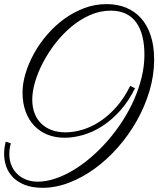

<svg xmlns="http://www.w3.org/2000/svg" viewBox="-44 -751 756 916"><path d="M7.8 -67.4Q6.8 -65.9 3.7 -51.3Q0.5 -36.6 0.5 -15.6Q0.5 13.7 10.5 37.8Q20.5 62 38.6 79.3Q56.6 96.7 81.5 106.2Q106.4 115.7 135.7 115.7Q175.8 115.7 219 101.3Q262.2 86.9 305.4 61Q348.6 35.2 390.6 -1Q432.6 -37.1 470.5 -80.6Q508.3 -124 540.3 -173.6Q572.3 -223.1 595.5 -275.6Q618.7 -328.1 631.8 -382.3Q645 -436.5 645 -489.7Q645 -538.1 635.5 -576.9Q626 -615.7 606.4 -643.3Q586.9 -670.9 556.4 -685.5Q525.9 -700.2 484.4 -700.2Q433.6 -700.2 386.2 -679.4Q338.9 -658.7 297.4 -624.3Q255.9 -589.8 221.4 -545.7Q187 -501.5 162.1 -454.3Q137.2 -407.2 123.5 -360.8Q109.9 -314.5 109.9 -275.9Q109.9 -239.7 120.8 -210.9Q131.8 -182.1 152.3 -161.9Q172.9 -141.6 202.1 -130.6Q231.4 -119.6 268.1 -119.6Q307.6 -119.6 349.9 -132.3Q392.1 -145 433.1 -171.9Q474.1 -198.7 511.2 -240.7Q548.3 -282.7 577.1 -341.3L600.1 -330.1Q569.3 -267.6 529.1 -222.9Q488.8 -178.2 444.1 -149.4Q399.4 -120.6 353 -107.2Q306.6 -93.8 264.2 -93.8Q220.2 -93.8 183.3 -108.4Q146.5 -123 119.9 -150.6Q93.3 -178.2 78.4 -218.5Q63.5 -258.8 63.5 -310.1Q63.5 -353 77.9 -400.9Q92.3 -448.7 118.2 -495.6Q144 -542.5 180.7 -585.2Q217.3 -627.9 262 -660.4Q306.6 -692.9 357.9 -712.2Q409.2 -731.4 464.8 -731.4Q515.6 -731.4 557.4 -714.4Q599.1 -697.3 628.9 -664.1Q658.7 -630.9 675 -581.3Q691.4 -531.7 691.4 -466.8Q691.4 -391.6 669.2 -317.1Q647 -242.7 608.6 -174.8Q570.3 -106.9 518.8 -48.3Q467.3 10.3 408.2 53.2Q349.1 96.2 285.4 120.6Q221.7 145 159.2 145Q109.9 145 75.2 131.3Q40.5 117.7 18.3 95.2Q-3.9 72.8 -14.2 43.5Q-24.4 14.2 -24.4 -17.1Q-24.4 -31.2 -22.5 -45.9Q-20.5 -60.5 -16.6 -75.2Z"/></svg>

Font: Parisienne
Style: Regular
Weight: 400
Designer: Astigmatic (AOETI)
Foundry: Astigmatic (AOETI)
Version: Version 1.000